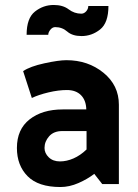

<svg xmlns="http://www.w3.org/2000/svg" viewBox="-20 -740 556 772"><path d="M174 -600H87Q87 -667 120.5 -693.5Q154 -720 196 -720Q233 -720 256 -702.5Q279 -685 307 -685Q318 -685 326.5 -694.5Q335 -704 335 -716H416Q416 -648 382.5 -621.5Q349 -595 308 -595Q271 -595 250.5 -613Q230 -631 202 -631Q191 -631 182.5 -620.5Q174 -610 174 -600ZM159 -145Q159 -124 176 -107.5Q193 -91 221 -91Q248 -91 275.5 -103Q303 -115 328 -139V-213H230Q196 -213 177.5 -192Q159 -171 159 -145ZM223 12Q134 12 91 -31.5Q48 -75 48 -145Q48 -220 99 -260Q150 -300 232 -300H327Q326 -337 305.5 -357.5Q285 -378 249 -378Q215 -378 175 -368.5Q135 -359 108 -346L73 -454Q101 -473 158.5 -485.5Q216 -498 247 -498Q334 -498 396 -447.5Q458 -397 458 -319V0H391L359 -41Q332 -20 295.5 -4Q259 12 223 12Z"/></svg>

Font: Palanquin Dark
Style: Regular
Weight: 400
Designer: Pria Ravichandran
Version: Version 1.001